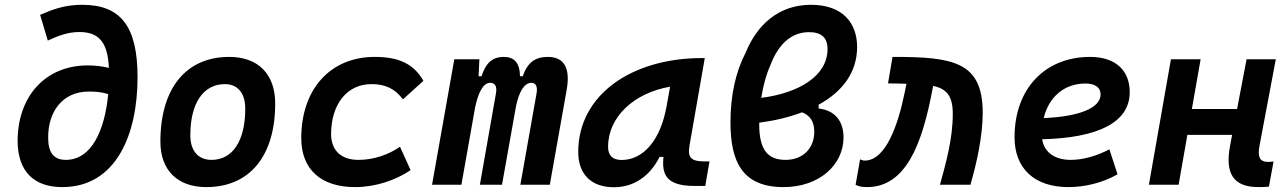

<svg xmlns="http://www.w3.org/2000/svg" viewBox="-20 -762 5313 792"><path d="M236.3 9.8C460 9.8 547.4 -208.5 547.4 -443.4C547.4 -651.4 479.5 -742.2 319.3 -742.2C245.6 -742.2 196.3 -722.7 145.5 -700.7L177.2 -594.7C222.7 -615.7 261.7 -629.9 307.6 -629.9C393.1 -629.9 424.3 -581.5 429.2 -481.9C400.9 -488.8 371.6 -492.2 342.3 -492.2C165.5 -492.2 54.2 -363.3 52.7 -184.1C51.8 -51.3 124 9.8 236.3 9.8ZM426.3 -373.5C412.6 -228 359.4 -102.5 251.5 -102.5C202.1 -102.5 178.2 -131.8 178.7 -196.3C178.7 -300.8 237.3 -384.3 346.2 -384.3C371.1 -384.3 397.9 -383.3 426.3 -373.5Z M831.1 9.8C1009.8 9.8 1115.2 -118.2 1115.2 -335C1115.2 -456.1 1044.9 -527.3 925.8 -527.3C747.1 -527.3 641.6 -397.5 641.6 -177.7C641.6 -60.1 711.9 9.8 831.1 9.8ZM852.5 -102.5C797.4 -102.5 765.1 -140.1 765.1 -203.6C765.1 -336.4 818.4 -415 907.7 -415C960.9 -415 991.7 -377.4 991.7 -314C991.7 -181.2 939.9 -102.5 852.5 -102.5Z M1459 -102.5C1387.2 -102.5 1346.2 -141.1 1345.7 -208.5C1346.2 -333 1411.6 -415 1512.2 -415C1570.3 -415 1609.4 -396 1642.1 -352.1L1726.6 -428.7C1687 -497.6 1627 -527.3 1525.9 -527.3C1342.8 -527.3 1222.7 -394.5 1222.7 -191.9C1222.7 -64 1303.2 9.8 1444.8 9.8C1528.3 9.8 1611.3 -18.1 1673.8 -60.1L1629.9 -156.7C1583.5 -124 1521 -102.5 1459 -102.5Z M1957.5 -517.6H1854L1762.2 0H1883.3L1939.9 -319.3C1954.1 -385.3 1974.6 -420.4 2002 -420.4C2022.5 -420.4 2030.8 -405.3 2025.9 -377.4L1959.5 0H2050.8L2108.4 -323.2C2121.6 -386.7 2144 -420.4 2171.9 -420.4C2190.4 -420.4 2198.2 -404.3 2193.4 -377.4L2126.5 0H2248L2317.4 -390.6C2333.5 -481 2307.6 -527.3 2239.7 -527.3C2189.5 -527.3 2156.2 -505.9 2136.2 -447.3H2125C2124.5 -502.4 2101.1 -527.3 2058.6 -527.3C2013.7 -527.3 1984.4 -504.9 1966.3 -447.3H1954.1Z M2512.7 10.3C2594.2 10.3 2660.6 -34.7 2700.7 -114.7H2716.8C2710 -44.9 2725.1 4.9 2843.3 4.9H2889.2L2906.7 -96.2H2884.8C2829.6 -96.2 2815.9 -113.3 2824.2 -161.6L2887.2 -522.5H2876C2585 -522.5 2365.2 -370.1 2365.2 -135.3C2365.2 -43 2418.9 10.3 2512.7 10.3ZM2544.4 -102.1C2507.3 -102.1 2488.3 -120.1 2488.3 -156.2C2488.3 -281.2 2597.2 -379.4 2744.1 -404.3L2730 -325.7C2705.1 -183.1 2633.3 -102.1 2544.4 -102.1Z M3356.9 -330.1C3453.1 -382.8 3515.6 -461.4 3515.6 -568.4C3515.6 -664.6 3458.5 -742.2 3325.2 -742.2C3191.9 -742.2 3103 -660.2 3055.2 -543.5C3016.1 -467.8 2993.2 -373 2993.2 -256.8C2993.2 -95.2 3042 9.8 3212.4 9.8C3357.4 9.8 3459.5 -80.1 3459.5 -195.3C3459.5 -264.2 3422.4 -307.1 3356.9 -314.5ZM3120.1 -358.4C3127.9 -407.7 3140.6 -455.1 3158.2 -493.7C3187.5 -572.3 3239.3 -629.4 3316.9 -629.4C3368.7 -629.4 3393.6 -606.4 3393.6 -559.6C3393.6 -449.2 3275.9 -377.9 3120.1 -358.4ZM3288.6 -298.8C3322.3 -285.2 3338.9 -259.8 3338.9 -218.8C3338.9 -149.9 3292 -102.5 3220.2 -102.5C3142.6 -102.5 3111.8 -149.9 3111.8 -249.5C3111.8 -251.5 3111.8 -253.4 3111.8 -255.9C3174.8 -264.2 3234.9 -278.3 3288.6 -298.8Z M3857.4 0H3982.9C4008.3 -85.9 4033.7 -200.7 4033.7 -295.9C4033.7 -506.3 3915 -527.8 3661.6 -527.3L3643.1 -418C3655.8 -418 3668 -417.5 3679.7 -417.5C3693.8 -417 3706.5 -417 3719.2 -416.5L3711.4 -378.4C3684.6 -248 3634.3 -99.6 3546.9 -99.6C3537.1 -99.6 3537.1 -102.1 3527.8 -104.5L3509.3 0.5C3524.4 7.8 3538.6 9.8 3556.2 9.8C3715.8 9.8 3783.2 -165 3825.7 -389.6L3829.1 -407.7C3885.3 -395.5 3910.2 -366.2 3910.2 -292.5C3910.2 -188.5 3882.3 -90.8 3857.4 0Z M4397.5 -102.5C4330.1 -102.5 4287.6 -133.8 4278.8 -187.5C4511.7 -193.4 4640.1 -257.8 4640.1 -381.8C4640.1 -473.1 4579.6 -527.3 4477.1 -527.3C4289.6 -527.3 4165 -395 4165 -195.8C4165 -66.4 4247.6 9.8 4387.2 9.8C4452.1 9.8 4527.3 -6.8 4589.8 -43L4556.2 -146C4504.9 -118.7 4446.3 -102.5 4397.5 -102.5ZM4285.2 -274.9C4306.6 -362.8 4370.6 -417.5 4457.5 -417.5C4497.6 -417.5 4520 -400.9 4520 -373C4520 -316.9 4433.6 -281.2 4285.2 -274.9Z M4719.2 0H4841.8L4877.9 -205.6H5062.5L5054.2 -161.6C5031.7 -43.9 5069.3 9.8 5171.4 9.8C5188.5 9.8 5202.1 9.3 5214.4 7.8L5233.4 -95.7C5225.1 -94.7 5217.3 -94.2 5210.4 -94.2C5176.3 -94.2 5166.5 -114.7 5175.8 -162.6L5242.7 -517.6H5122.1L5083 -312.5H4896.5L4932.6 -517.6H4810.1Z"/></svg>

Font: Cascadia Mono PL SemiBold
Style: Italic
Weight: 600
Italic angle: -10°
Monospace: yes
Designer: Aaron Bell
Foundry: Saja Typeworks
Version: Version 2404.023